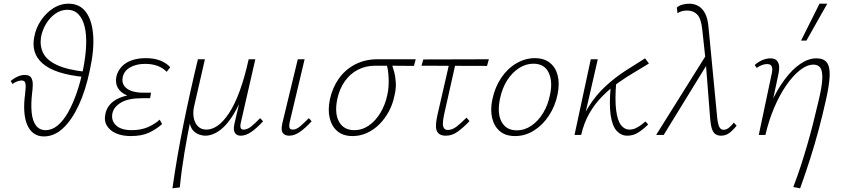

<svg xmlns="http://www.w3.org/2000/svg" viewBox="-20 -731 4565 1040"><path d="M116 -222Q118 -241 119 -257.5Q120 -274 116 -284.5Q112 -295 96 -295Q87 -295 73 -290Q59 -285 48 -276L38 -292Q55 -307 75 -316Q95 -325 114 -325Q141 -325 149.5 -309.5Q158 -294 157.5 -271.5Q157 -249 154 -228Q147 -167 151.5 -121.5Q156 -76 175 -51Q194 -26 227 -26Q262 -26 292.5 -51.5Q323 -77 348.5 -122Q374 -167 395 -227Q416 -287 430 -355Q444 -425 446.5 -484Q449 -543 438.5 -586.5Q428 -630 404.5 -654Q381 -678 345 -678Q310 -678 280 -657Q250 -636 229.5 -602Q209 -568 202 -529Q195 -482 214 -443.5Q233 -405 288.5 -379Q344 -353 443 -342L436 -314Q354 -322 298.5 -340.5Q243 -359 211 -387Q179 -415 168 -450.5Q157 -486 165 -528Q173 -576 200 -617.5Q227 -659 266.5 -685Q306 -711 352 -711Q411 -711 444.5 -667Q478 -623 484.5 -542.5Q491 -462 467 -353Q444 -241 406 -160Q368 -79 320.5 -35.5Q273 8 218 8Q185 8 162 -9Q139 -26 126.5 -57Q114 -88 111.5 -130Q109 -172 116 -222Z M688 6Q642 6 608 -9Q574 -24 558 -52Q542 -80 552 -119Q564 -168 614.5 -194.5Q665 -221 748 -221L746 -200Q700 -200 666 -215Q632 -230 617.5 -256.5Q603 -283 611 -319Q619 -349 640 -371Q661 -393 694 -404.5Q727 -416 770 -416Q815 -416 848 -403Q881 -390 902 -367L883 -342Q864 -362 835 -373.5Q806 -385 766 -385Q718 -385 685 -366Q652 -347 645 -314Q639 -286 652 -267Q665 -248 692 -238.5Q719 -229 754 -229H798L793 -199H749Q676 -199 636.5 -176Q597 -153 589 -118Q581 -78 608.5 -52Q636 -26 693 -26Q744 -26 781.5 -42.5Q819 -59 845 -83L858 -59Q828 -32 788.5 -13Q749 6 688 6Z M914 289Q939 114 974.5 -61Q1010 -236 1052 -410H1090L1031 -153Q1024 -121 1029.5 -92.5Q1035 -64 1052.5 -46.5Q1070 -29 1098 -29Q1129 -29 1160 -51Q1191 -73 1221.5 -119.5Q1252 -166 1278.5 -238.5Q1305 -311 1327 -410H1351Q1321 -268 1279 -176.5Q1237 -85 1189 -40.5Q1141 4 1091 4Q1078 4 1061 -1.5Q1044 -7 1030 -20Q1016 -33 1009.5 -56.5Q1003 -80 1008 -115L1013 -86Q995 1 979 96.5Q963 192 954 284ZM1284 4Q1269 4 1259.5 -3.5Q1250 -11 1247.5 -25.5Q1245 -40 1250 -61L1331 -410H1363L1285 -69Q1280 -48 1283.5 -38.5Q1287 -29 1300 -29Q1320 -29 1341.5 -46.5Q1363 -64 1389 -91L1405 -74Q1372 -38 1342 -17Q1312 4 1284 4Z M1547 4Q1531 4 1520 -3Q1509 -10 1506.5 -25Q1504 -40 1509 -62L1593 -410H1630L1549 -69Q1545 -51 1548 -40Q1551 -29 1566 -29Q1585 -29 1605.5 -46.5Q1626 -64 1653 -91L1668 -74Q1635 -38 1605 -17Q1575 4 1547 4Z M1890 6Q1839 6 1808 -20Q1777 -46 1766 -91Q1755 -136 1767 -193Q1781 -257 1815.5 -305.5Q1850 -354 1902.5 -381.5Q1955 -409 2020 -410H2232L2222 -374Q2160 -375 2104 -375Q2048 -375 2012 -375Q1960 -375 1918 -353Q1876 -331 1847.5 -290.5Q1819 -250 1807 -195Q1791 -117 1816.5 -71.5Q1842 -26 1899 -26Q1942 -26 1978.5 -51.5Q2015 -77 2041 -120.5Q2067 -164 2078 -217Q2083 -239 2084.5 -263Q2086 -287 2085 -309.5Q2084 -332 2081 -352Q2078 -372 2072 -386L2098 -393Q2107 -371 2114.5 -343.5Q2122 -316 2124 -283Q2126 -250 2116 -210Q2107 -166 2086 -127Q2065 -88 2035 -58Q2005 -28 1968 -11Q1931 6 1890 6Z M2395 4Q2373 4 2360.5 -4.5Q2348 -13 2344 -28Q2340 -43 2342 -63Q2344 -83 2349 -106L2418 -407H2452L2385 -108Q2379 -79 2379 -61.5Q2379 -44 2386 -35.5Q2393 -27 2406 -27Q2430 -27 2454 -46Q2478 -65 2507 -94L2523 -75Q2490 -40 2459.5 -18Q2429 4 2395 4ZM2263 -375 2273 -409 2628 -410 2618 -374Z M2770 6Q2719 6 2688 -20Q2657 -46 2646 -91Q2635 -136 2647 -193Q2661 -259 2695 -309.5Q2729 -360 2777 -388Q2825 -416 2877 -416Q2927 -416 2958.5 -391Q2990 -366 3001 -321.5Q3012 -277 3000 -219Q2987 -156 2953.5 -105Q2920 -54 2872.5 -24Q2825 6 2770 6ZM2779 -25Q2822 -25 2859 -50.5Q2896 -76 2922.5 -120Q2949 -164 2959 -217Q2975 -289 2952 -337.5Q2929 -386 2869 -386Q2829 -386 2792 -362.5Q2755 -339 2727.5 -296.5Q2700 -254 2688 -195Q2672 -117 2697 -71Q2722 -25 2779 -25Z M3110 0Q3127 -86 3167 -150.5Q3207 -215 3259 -263Q3311 -311 3367.5 -347.5Q3424 -384 3474 -415L3495 -387Q3460 -365 3416.5 -339.5Q3373 -314 3328.5 -282.5Q3284 -251 3243.5 -210.5Q3203 -170 3173 -118Q3143 -66 3128 0ZM3092 0 3180 -410H3218L3124 0ZM3378 4Q3345 4 3321 -21.5Q3297 -47 3288 -105.5Q3279 -164 3288 -263L3318 -288Q3310 -190 3317.5 -133.5Q3325 -77 3344 -53Q3363 -29 3389 -29Q3409 -29 3426.5 -38Q3444 -47 3456.5 -57Q3469 -67 3476 -73L3491 -57Q3466 -32 3438.5 -14Q3411 4 3378 4Z M3885 4Q3868 4 3855.5 -4.5Q3843 -13 3836.5 -32.5Q3830 -52 3827 -85L3802 -404L3784 -570Q3778 -630 3757 -652Q3736 -674 3702 -674Q3684 -674 3670.5 -669.5Q3657 -665 3650 -659L3646 -690Q3657 -700 3675 -705.5Q3693 -711 3713 -711Q3740 -711 3762 -699Q3784 -687 3799 -659Q3814 -631 3818 -581L3865 -92Q3869 -56 3877 -42Q3885 -28 3899 -28Q3916 -28 3930.5 -41Q3945 -54 3955 -67L3970 -50Q3949 -24 3929.5 -10Q3910 4 3885 4ZM3534 0 3807 -436 3817 -394 3575 0Z M4277 282Q4300 222 4318 166.5Q4336 111 4352 56Q4368 1 4383 -57.5Q4398 -116 4413 -181Q4432 -259 4434 -302Q4436 -345 4424 -363Q4412 -381 4387 -381Q4351 -381 4312.5 -350.5Q4274 -320 4238 -267.5Q4202 -215 4173 -146.5Q4144 -78 4126 0H4097Q4120 -93 4154.5 -169Q4189 -245 4230 -300Q4271 -355 4315 -385Q4359 -415 4402 -415Q4442 -415 4459 -392Q4476 -369 4474 -319Q4472 -269 4453 -186Q4435 -105 4414.5 -28.5Q4394 48 4369.5 125.5Q4345 203 4314 289ZM4090 0 4160 -331Q4162 -339 4163 -351.5Q4164 -364 4158.5 -374Q4153 -384 4134 -384Q4122 -384 4107 -378.5Q4092 -373 4079 -363L4068 -379Q4087 -396 4109.5 -405.5Q4132 -415 4153 -415Q4179 -415 4189.5 -401Q4200 -387 4200.5 -368Q4201 -349 4197 -332L4126 0ZM4319 -511 4419 -711H4461L4348 -511Z"/></svg>

Font: Ysabeau Office ExtraLight
Style: Italic
Weight: 250
Italic angle: -12°
Designer: Christian Thalmann (Catharsis Fonts)
Version: Version 2.001;gftools[0.9.30]; featfreeze: tnum,lnum,ss02